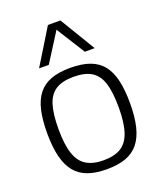

<svg xmlns="http://www.w3.org/2000/svg" viewBox="-146 -883 828 986"><g transform="rotate(-20 267.5 -390.0)"><path d="M41 -268Q41 -341 53 -393Q65 -445 91.5 -478.5Q118 -512 161 -528Q204 -544 267 -544Q330 -544 373.5 -528Q417 -512 443.5 -478.5Q470 -445 482 -393Q494 -341 494 -268Q494 -194 481 -141Q468 -88 441 -54.5Q414 -21 371 -5.5Q328 10 267 10Q207 10 164 -5.5Q121 -21 94 -54.5Q67 -88 54 -141Q41 -194 41 -268ZM103 -268Q103 -184 120 -133.5Q137 -83 173.5 -61Q210 -39 267 -39Q326 -39 362 -61Q398 -83 415 -133.5Q432 -184 432 -268Q432 -351 416.5 -400.5Q401 -450 365 -472.5Q329 -495 267 -495Q206 -495 170 -472.5Q134 -450 118.5 -400.5Q103 -351 103 -268ZM116 -596 235 -790H303L420 -596H366L268 -752L169 -596Z"/></g></svg>

Font: Georama ExtraCondensed Thin Light
Style: Regular
Weight: 300
Version: Version 1.001